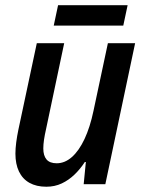

<svg xmlns="http://www.w3.org/2000/svg" viewBox="-20 -706 550 736"><path d="M157.7 9.8Q119.6 9.8 93 -5.1Q66.4 -20 52.7 -48.6Q39.1 -77.1 39.1 -117.2Q39.1 -136.2 42.2 -160.4Q45.4 -184.6 50.3 -208L121.1 -540.5H226.1L156.2 -209.5Q151.4 -188.5 148.7 -170.2Q146 -151.9 146 -136.7Q146 -109.4 158.4 -94.7Q170.9 -80.1 197.3 -80.1Q228.5 -80.1 255.6 -104Q282.7 -127.9 304 -173.1Q325.2 -218.3 338.4 -281.2L393.6 -540.5H498L383.8 0H300.8L309.1 -85H305.2Q288.1 -58.6 265.9 -37.1Q243.7 -15.6 216.8 -2.9Q189.9 9.8 157.7 9.8ZM186 -607.9 202.6 -686H469.2L452.6 -607.9Z"/></svg>

Font: Open Sans SemiCondensed SemiBold
Style: Italic
Weight: 600
Width: 4
Italic angle: -12°
Designer: Monotype Design Team
Foundry: Monotype Imaging Inc.
Version: Version 3.000